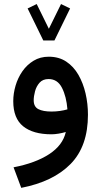

<svg xmlns="http://www.w3.org/2000/svg" viewBox="-20 -656 495 940"><path d="M191.9 -458 115.2 -614.7 159.7 -636.2 219.2 -515.1 278.8 -636.2 323.2 -614.7 246.6 -458ZM410.6 -94.2Q410.6 60.1 325.7 146.7Q240.7 233.4 84 263.7L46.4 163.1Q153.3 142.6 220.5 98.9Q287.6 55.2 302.2 -9.8Q286.1 -4.9 266.8 -1.7Q247.6 1.5 231.9 1.5Q142.1 1.5 93.5 -37.6Q44.9 -76.7 44.9 -160.6Q44.9 -198.2 56.2 -236.6Q67.4 -274.9 89.6 -306.9Q111.8 -338.9 144.3 -358.6Q176.8 -378.4 218.8 -378.4Q268.1 -378.4 304.2 -354.5Q340.3 -330.6 363.8 -289.8Q387.2 -249 398.9 -198.5Q410.6 -147.9 410.6 -94.2ZM232.4 -109.9Q253.4 -109.9 273.4 -112.8Q293.5 -115.7 310.1 -120.6Q305.2 -183.1 283.4 -226.1Q261.7 -269 217.8 -269Q189.5 -269 173.6 -251Q157.7 -232.9 151.4 -208.5Q145 -184.1 145 -165Q145 -133.3 168 -121.6Q190.9 -109.9 232.4 -109.9Z"/></svg>

Font: Vazirmatn RD UI FD Medium
Style: Regular
Weight: 500
Designer: Saber Rastikerdar
Foundry: Saber Rastikerdar
Version: Version 33.003